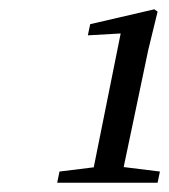

<svg xmlns="http://www.w3.org/2000/svg" viewBox="-20 -783 364 413"><path d="M319 -390H103L108 -414L197 -425H235L324 -414ZM239 -390H175L243 -728L257 -712L169 -707L174 -731L312 -763L319 -758L299 -676Z"/></svg>

Font: Lisu Bosa Light
Style: Italic
Weight: 300
Italic angle: -19°
Designer: David Morse, Annie Olsen, Victor Gaultney, Frank Grießhammer (Latin)
Foundry: SIL International
Version: Version 2.000